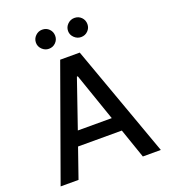

<svg xmlns="http://www.w3.org/2000/svg" viewBox="-165 -1054 1030 1171"><g transform="rotate(-20 350.0 -468.5)"><path d="M245.6 -813Q220.7 -813 201.9 -831.3Q183.1 -849.6 183.1 -874.5Q183.1 -900.4 201.7 -918.7Q220.2 -937 245.6 -937Q272.5 -937 290.3 -918.9Q308.1 -900.9 308.1 -874.5Q308.1 -849.1 290 -831.1Q272 -813 245.6 -813ZM454.6 -813Q429.7 -813 410.6 -831.3Q391.6 -849.6 391.6 -874.5Q391.6 -900.4 410.4 -918.7Q429.2 -937 454.6 -937Q481.4 -937 499.3 -918.9Q517.1 -900.9 517.1 -874.5Q517.1 -849.1 499 -831.1Q481 -813 454.6 -813ZM141.1 0H24.9L286.6 -727.1H413.6L675.3 0H558.6L492.2 -192.4H208ZM240.2 -284.7H460.4L353 -595.2H347.2Z"/></g></svg>

Font: Interop Med
Style: Regular
Weight: 500
Designer: Rasmus Andersson, Google, Jang Haemin
Foundry: jhaemin
Version: Version 1.007